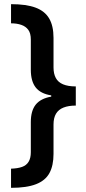

<svg xmlns="http://www.w3.org/2000/svg" viewBox="-20 -739 415 922"><path d="M33 71Q65 70 86 62.5Q107 55 117.5 37.5Q128 20 128 -8V-153Q128 -207 151.5 -236.5Q175 -266 226 -275V-281Q175 -289 151.5 -319Q128 -349 128 -404V-549Q128 -579 116 -595.5Q104 -612 82.5 -619.5Q61 -627 33 -627V-719Q106 -719 150.5 -702.5Q195 -686 216 -650.5Q237 -615 237 -557V-415Q237 -385 248 -364.5Q259 -344 283 -334Q307 -324 344 -324V-232Q309 -232 285 -222.5Q261 -213 249 -193Q237 -173 237 -141V0Q237 56 217.5 92Q198 128 153 145.5Q108 163 33 163Z"/></svg>

Font: Noto Sans Khmer Condensed SemiBold
Style: Regular
Weight: 600
Width: 3
Designer: Danh Hong and the Monotype Design Team
Foundry: Monotype Imaging Inc.
Version: Version 2.004